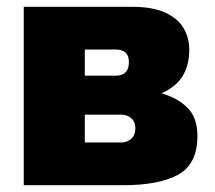

<svg xmlns="http://www.w3.org/2000/svg" viewBox="-20 -546 633 566"><path d="M50 0V-526H368Q431 -526 468 -508.5Q505 -491 521.5 -462.5Q538 -434 538 -400Q538 -354 518.5 -322Q499 -290 456 -271Q502 -258 532 -229Q562 -200 562 -145Q562 -62 505 -31Q448 0 343 0ZM230 -323H321Q360 -323 360 -363Q360 -400 321 -400H230ZM230 -126H337Q355 -126 367 -137Q379 -148 379 -167Q379 -187 367 -197.5Q355 -208 337 -208H230Z"/></svg>

Font: Raleway Black
Style: Regular
Weight: 900
Designer: Matt McInerney, Pablo Impallari, Rodrigo Fuenzalida
Foundry: Matt McInerney, Pablo Impallari, Rodrigo Fuenzalida
Version: Version 4.026